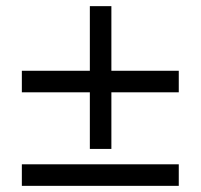

<svg xmlns="http://www.w3.org/2000/svg" viewBox="-20 -536 652 624"><path d="M51 -2V68H561V-2ZM51 -236H272V-52H342V-236H561V-306H342V-516H272V-306H51Z"/></svg>

Font: KpMath
Style: SansBold
Weight: 700
Version: Version 0.66